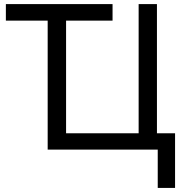

<svg xmlns="http://www.w3.org/2000/svg" viewBox="-20 -734 902 942"><path d="M750 -80.1H838.9V188H753.9V0H213.9V-632.8H8.8V-713.9H532.2V-632.8H304.2V-80.1H660.2V-713.9H750Z"/></svg>

Font: NotoSans
Style: Regular
Weight: 400
Designer: Monotype Design team
Foundry: Monotype Imaging Inc.
Version: Version 1.04